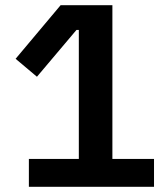

<svg xmlns="http://www.w3.org/2000/svg" viewBox="-20 -718 640 738"><path d="M91 0V-107H283V-603H274L122 -423L40 -492L213 -698H412V-107H572V0Z"/></svg>

Font: IBM Plex Sans Thai SemiBold
Style: Regular
Weight: 600
Designer: Mike Abbink, Paul van der Laan, Pieter van Rosmalen, Ben Mitchell, Mark Frömberg
Foundry: Bold Monday
Version: Version 1.1